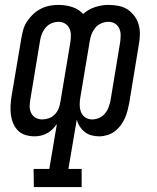

<svg xmlns="http://www.w3.org/2000/svg" viewBox="-20 -548 640 783"><path d="M313 215H118L117 141H181L212 -42Q204 -31 194 -21Q184 -11 172 -4.5Q160 2 147 5Q134 8 121 8Q102 8 84 2.5Q66 -3 53.5 -15.5Q41 -28 34 -44.5Q27 -61 24.5 -79.5Q22 -98 23 -117Q24 -136 27 -155L67 -392Q70 -410 75 -427.5Q80 -445 90.5 -461Q101 -477 115.5 -490.5Q130 -504 147 -512.5Q164 -521 182 -524.5Q200 -528 218 -528Q247 -528 274 -519.5Q301 -511 319 -491Q340 -510 367.5 -519Q395 -528 422 -528Q443 -528 463.5 -524Q484 -520 500 -509.5Q516 -499 528 -483Q540 -467 545.5 -447.5Q551 -428 550.5 -407Q550 -386 546 -365L507 -128Q504 -112 500 -96.5Q496 -81 489 -65.5Q482 -50 471.5 -36Q461 -22 447.5 -12Q434 -2 417.5 3Q401 8 385 8Q369 8 353.5 4Q338 0 326 -9.5Q314 -19 305.5 -32Q297 -45 293 -60L259 141H313ZM152 -61Q165 -61 178.5 -65.5Q192 -70 202.5 -80.5Q213 -91 218.5 -104Q224 -117 226 -131L267 -376Q269 -391 269 -405.5Q269 -420 263 -432.5Q257 -445 245 -452Q233 -459 219 -459Q204 -459 190 -453Q176 -447 166 -435Q156 -423 150.5 -409Q145 -395 143 -380L104 -144Q101 -129 101 -114.5Q101 -100 107 -87.5Q113 -75 125 -68Q137 -61 152 -61ZM355 -61Q370 -61 384 -67Q398 -73 408 -85Q418 -97 423 -111Q428 -125 431 -140L470 -376Q472 -391 472 -405.5Q472 -420 466 -432.5Q460 -445 448.5 -452Q437 -459 422 -459Q408 -459 393.5 -453Q379 -447 369 -435Q359 -423 353.5 -409Q348 -395 346 -380L308 -153Q305 -137 305 -121.5Q305 -106 310 -92Q315 -78 327.5 -69.5Q340 -61 355 -61Z"/></svg>

Font: Iosevka HT Extended
Style: Italic
Weight: 400
Width: 7
Italic angle: -9°
Monospace: yes
Designer: Belleve Invis
Foundry: Belleve Invis
Version: Version 32.3.0; ttfautohint (v1.8.4)